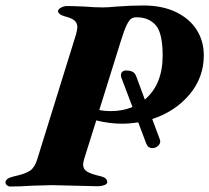

<svg xmlns="http://www.w3.org/2000/svg" viewBox="-65 -677 763 700"><path d="M678 -475Q678 -394 625.5 -332Q573 -270 490 -243L518 -168Q522 -156 512.5 -146.5Q503 -137 491 -137Q474 -137 468 -154L439 -231Q407 -226 380 -226Q334 -226 286 -238L242 -98Q238 -82 238 -78Q238 -60 253 -51Q268 -42 304 -34Q326 -28 326 -13Q326 -6 315 -2Q304 2 292 2L206 0L125 -2Q106 -2 52 0Q10 3 -27 3Q-34 3 -39.5 -1.5Q-45 -6 -45 -12Q-45 -27 -14 -34Q28 -43 45 -55Q62 -67 71 -97L212 -551Q217 -569 217 -578Q217 -594 205.5 -603Q194 -612 169 -618Q158 -621 151.5 -627Q145 -633 147 -639Q149 -645 159 -650Q169 -655 179 -655Q199 -655 245 -653Q280 -650 310 -650Q329 -650 359 -653Q413 -657 458 -657Q526 -657 575.5 -633.5Q625 -610 651.5 -569Q678 -528 678 -475ZM528 -474Q528 -557 502.5 -585.5Q477 -614 433 -614Q421 -614 413.5 -609Q406 -604 397 -586Q388 -568 376 -529L297 -276Q314 -272 340 -272Q383 -272 418 -287L377 -395Q376 -398 376 -403Q376 -411 381 -415.5Q386 -420 394 -420Q409 -420 418 -415.5Q427 -411 432 -398L463 -314Q528 -369 528 -474Z"/></svg>

Font: EB Garamond ExtraBold
Style: Italic
Weight: 800
Italic angle: -17.2°
Designer: Georg Duffner and Octavio Pardo
Foundry: Georg Duffner
Version: Version 1.000